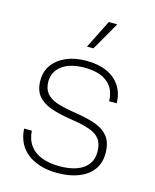

<svg xmlns="http://www.w3.org/2000/svg" viewBox="-111 -803 717 889"><g transform="rotate(15 247.0 -358.5)"><path d="M249 10Q203 10 166.5 -1.5Q130 -13 104 -33.5Q78 -54 64 -83.5Q50 -113 48 -149H85Q88 -106 109 -78Q130 -50 166.5 -36.5Q203 -23 250 -23Q324 -23 364 -51.5Q404 -80 404 -132Q404 -170 388 -192Q372 -214 338.5 -226Q305 -238 251 -246Q190 -255 148 -270Q106 -285 84.5 -312Q63 -339 63 -385Q63 -428 86 -459.5Q109 -491 150 -509Q191 -527 246 -527Q304 -527 345 -508.5Q386 -490 408.5 -455.5Q431 -421 432 -373H396Q394 -417 374.5 -443.5Q355 -470 322.5 -482Q290 -494 247 -494Q177 -494 138.5 -465Q100 -436 100 -389Q100 -355 117 -333.5Q134 -312 169 -300.5Q204 -289 257 -281Q311 -273 353 -259Q395 -245 418.5 -216Q442 -187 442 -135Q442 -89 418 -56.5Q394 -24 350.5 -7Q307 10 249 10ZM231 -591 299 -727H340L262 -591Z"/></g></svg>

Font: Mona Sans ExtraLight
Style: Regular
Weight: 200
Designer: Deni Anggara
Foundry: GitHub
Version: Version 2.000